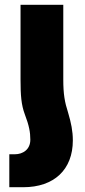

<svg xmlns="http://www.w3.org/2000/svg" viewBox="-20 -528 356 804"><path d="M66 -195C66 -129 69 -89 84 -49C102 -2 107 26 107 57C107 98 76 118 42 118H19V256H77C207 256 285 182 285 60C285 21 278 -13 265 -57C251 -100 245 -134 245 -195V-508H66Z"/></svg>

Font: Noto Sans Armenian SemiCondensed Black
Style: Regular
Weight: 900
Width: 4
Designer: Monotype Design Team
Foundry: Monotype Imaging Inc.
Version: Version 2.008